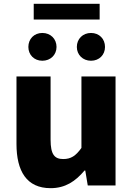

<svg xmlns="http://www.w3.org/2000/svg" viewBox="-20 -968 694 1002"><path d="M244 14C321 14 374 -22 421 -78H425L438 0H583V-569H405V-196C375 -154 350 -138 310 -138C265 -138 244 -161 244 -239V-569H66V-217C66 -75 119 14 244 14ZM201 -651C244 -651 275 -682 275 -723C275 -765 244 -796 201 -796C158 -796 128 -765 128 -723C128 -682 158 -651 201 -651ZM156 -866H500V-948H156ZM455 -651C498 -651 528 -682 528 -723C528 -765 498 -796 455 -796C412 -796 381 -765 381 -723C381 -682 412 -651 455 -651Z"/></svg>

Font: Noto Sans CJK TC Black
Style: Regular
Weight: 900
Designer: Ryoko NISHIZUKA 西塚涼子 (kana, bopomofo & ideographs); Paul D. Hunt (Latin, Greek & Cyrillic); Sandoll Communications 산돌커뮤니
Foundry: Adobe
Version: Version 2.004;hotconv 1.0.118;makeotfexe 2.5.65603